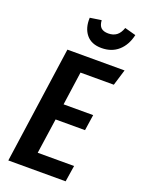

<svg xmlns="http://www.w3.org/2000/svg" viewBox="-168 -990 794 1067"><g transform="rotate(20 229.0 -457.0)"><path d="M458 -691 429 -596H232L204 -398H379L365 -304H191L161 -96H376L361 0H22L120 -691ZM176 -900 243 -910Q245 -879 259.5 -866Q274 -853 302 -853Q331 -853 350.5 -867.5Q370 -882 381 -914L447 -896Q433 -834 393.5 -799Q354 -764 294 -764Q234 -764 203.5 -801.5Q173 -839 176 -900Z"/></g></svg>

Font: Fira Sans Extra Condensed Medium
Style: Italic
Weight: 500
Width: 3
Italic angle: -8°
Designer: Carrois Corporate & Edenspiekermann AG
Foundry: Carrois Corporate GbR & Edenspiekermann AG
Version: Version 4.203